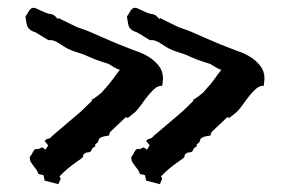

<svg xmlns="http://www.w3.org/2000/svg" viewBox="-20 -469 740 490"><path d="M325 -388Q310 -394 307.5 -406Q305 -418 304 -427L310 -436Q316 -449 324 -449Q328 -449 330 -448L352 -438Q359 -435 363.5 -434Q368 -433 371 -432.5Q374 -432 377.5 -429.5Q381 -427 387 -420L388 -423L435 -400L455 -393Q461 -391 477 -384Q493 -377 510 -369.5Q527 -362 543 -355.5Q559 -349 565 -347Q577 -342 592.5 -336.5Q608 -331 621.5 -322Q635 -313 645 -300Q655 -287 655 -268Q655 -266 654.5 -263Q654 -260 654 -258L653 -250H651Q642 -250 633.5 -242.5Q625 -235 616.5 -224.5Q608 -214 600 -202.5Q592 -191 584 -183L565 -168L560 -170L520 -132L517 -123H516Q517 -123 507.5 -121.5Q498 -120 492 -115L490 -109Q488 -104 486 -103.5Q484 -103 482 -100V-95Q475 -93 473 -86.5Q471 -80 462 -80Q456 -80 451 -73V-69Q449 -66 446 -64Q443 -62 437.5 -58Q432 -54 423 -47.5Q414 -41 401 -29L391 -19L394 -13L388 1L353 -8L350 -22L337 -25Q335 -32 331.5 -36.5Q328 -41 324.5 -45.5Q321 -50 318 -55Q315 -60 315 -67Q315 -69 317 -71Q319 -73 323 -81Q327 -89 332 -89Q334 -89 335 -88L347 -93L355 -87L362 -98L353 -109Q356 -114 362 -115Q368 -116 372 -122L445 -184L474 -212L472 -214Q473 -214 477.5 -217Q482 -220 487.5 -224Q493 -228 497 -231.5Q501 -235 502 -237L517 -254Q521 -259 527.5 -267.5Q534 -276 535 -278L545 -291Q539 -292 530 -297.5Q521 -303 516 -306L500 -311Q481 -317 465 -324.5Q449 -332 431 -337Q412 -343 395 -355Q378 -367 366 -367Q366 -366 365 -366Q363 -366 357.5 -369.5Q352 -373 345.5 -377Q339 -381 333 -384.5Q327 -388 325 -388ZM66 -388Q51 -394 48.5 -406Q46 -418 45 -427L51 -436Q57 -449 65 -449Q69 -449 71 -448L93 -438Q100 -435 104.5 -434Q109 -433 112 -432.5Q115 -432 118.5 -429.5Q122 -427 128 -420L129 -423L176 -400L196 -393Q202 -391 218 -384Q234 -377 251 -369.5Q268 -362 284 -355.5Q300 -349 306 -347Q318 -342 333.5 -336.5Q349 -331 362.5 -322Q376 -313 386 -300Q396 -287 396 -268Q396 -266 395.5 -263Q395 -260 395 -258L394 -250H392Q383 -250 374.5 -242.5Q366 -235 357.5 -224.5Q349 -214 341 -202.5Q333 -191 325 -183L306 -168L301 -170L261 -132L258 -123H257Q258 -123 248.5 -121.5Q239 -120 233 -115L231 -109Q229 -104 227 -103.5Q225 -103 223 -100V-95Q216 -93 214 -86.5Q212 -80 203 -80Q197 -80 192 -73V-69Q190 -66 187 -64Q184 -62 178.5 -58Q173 -54 164 -47.5Q155 -41 142 -29L132 -19L135 -13L129 1L94 -8L91 -22L78 -25Q76 -32 72.5 -36.5Q69 -41 65.5 -45.5Q62 -50 59 -55Q56 -60 56 -67Q56 -69 58 -71Q60 -73 64 -81Q68 -89 73 -89Q75 -89 76 -88L88 -93L96 -87L103 -98L94 -109Q97 -114 103 -115Q109 -116 113 -122L186 -184L215 -212L213 -214Q214 -214 218.5 -217Q223 -220 228.5 -224Q234 -228 238 -231.5Q242 -235 243 -237L258 -254Q262 -259 268.5 -267.5Q275 -276 276 -278L286 -291Q280 -292 271 -297.5Q262 -303 257 -306L241 -311Q222 -317 206 -324.5Q190 -332 172 -337Q153 -343 136 -355Q119 -367 107 -367Q107 -366 106 -366Q104 -366 98.5 -369.5Q93 -373 86.5 -377Q80 -381 74 -384.5Q68 -388 66 -388Z"/></svg>

Font: East Sea Dokdo
Style: Regular
Weight: 400
Designer: YoonDesign Inc.
Foundry: YoonDesign Inc.
Version: Version 1.00